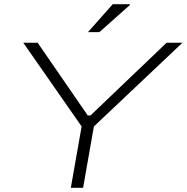

<svg xmlns="http://www.w3.org/2000/svg" viewBox="-20 -888 883 908"><path d="M315 0 366 -290 90 -686H158L395 -342H408L768 -686H843L424 -290L373 0ZM396 -736 513 -868H593L595 -865L450 -736Z"/></svg>

Font: Archivo Expanded Thin
Style: Italic
Weight: 250
Width: 7
Italic angle: -10°
Designer: Hector Gatti
Foundry: Omnibus-Type
Version: Version 2.001